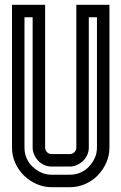

<svg xmlns="http://www.w3.org/2000/svg" viewBox="-20 -780 506 800"><path d="M168 -165Q168 -154 176 -146Q184 -138 195 -138H271Q282 -138 290 -146Q298 -154 298 -165V-760H436V-165Q436 -132 423 -102.5Q410 -73 388 -50Q366 -27 335.5 -13.5Q305 0 271 0H195Q163 0 133 -13Q103 -26 80 -48.5Q57 -71 43.5 -101Q30 -131 30 -165V-760H168ZM350 -708V-165Q350 -149 343.5 -134.5Q337 -120 326 -109.5Q315 -99 300.5 -92.5Q286 -86 271 -86H195Q179 -86 164.5 -92.5Q150 -99 139.5 -110Q129 -121 122.5 -135.5Q116 -150 116 -165V-708H82V-165Q82 -141 91 -120.5Q100 -100 116 -85Q132 -70 152 -61Q172 -52 195 -52H271Q295 -52 315.5 -61Q336 -70 351 -86Q366 -102 375 -122Q384 -142 384 -165V-708Z"/></svg>

Font: Aurach Bi
Style: Regular
Weight: 400
Designer: Peter Wiegel
Foundry: Peter Wiegel
Version: Version 1.002